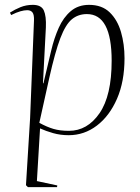

<svg xmlns="http://www.w3.org/2000/svg" viewBox="-20 -543 577 791"><path d="M120 -458Q121 -482 114 -491.5Q107 -501 92 -501Q80 -501 64 -496.5Q48 -492 26 -481L21 -491Q41 -504 64.5 -513.5Q88 -523 115 -523Q150 -523 160.5 -500Q171 -477 169 -430L157 -200H159L191 -335Q203 -386 222 -428.5Q241 -471 271.5 -497Q302 -523 347 -523Q400 -523 432 -492Q464 -461 478.5 -411Q493 -361 493 -303Q493 -207 462 -136Q431 -65 379 -25.5Q327 14 263 14Q229 14 199 5.5Q169 -3 145 -14L132 203L216 221L215 228H95L87 220L104 -56ZM338 -485Q302 -485 276 -463.5Q250 -442 228.5 -385.5Q207 -329 183 -222L142 -37Q173 -20 200 -12Q227 -4 264 -4Q340 -4 390 -76.5Q440 -149 440 -293Q440 -485 338 -485Z"/></svg>

Font: Literata 72pt ExtraLight
Style: Italic
Weight: 200
Italic angle: -2°
Designer: Latin by Veronika Burian and Jose Scaglione. Greek by Irene Vlachou. Cyrillic by Vera Evstafieva
Foundry: TypeTogether
Version: Version 3.002